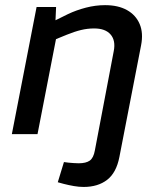

<svg xmlns="http://www.w3.org/2000/svg" viewBox="-20 -531 627 760"><path d="M208.7 190.4 233.1 110.5 250.9 112.8Q260.5 113.8 271.6 114.5Q282.6 115.3 291.5 115.3Q320.5 115.3 335.4 104.7Q350.2 94.1 355.5 64.4L430.3 -329Q438.4 -370.5 417.8 -394.4Q397.3 -418.4 352.6 -418.4Q326.1 -418.4 300.7 -412.2Q275.4 -406.1 243.5 -393.2L201.6 -376L128.5 0H26.9L124.8 -503.2H202L198.5 -424.7L177.9 -440L249.1 -475.2Q281.9 -490.8 319.9 -500.7Q357.9 -510.6 395.9 -510.6Q447.9 -510.6 482.8 -491Q517.8 -471.4 532.9 -435.8Q548 -400.2 538.4 -351.3L452.6 90.4Q440.4 153 403.9 181Q367.4 209 311 209Q292.6 209 272.6 205.5Q252.7 202.1 232.4 196.9Z"/></svg>

Font: REM Medium
Style: Italic
Weight: 500
Italic angle: -11°
Designer: Octavio Pardo
Foundry: Ashler Design
Version: Version 1.005;gftools[0.9.28]